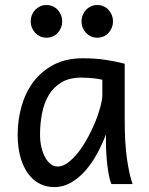

<svg xmlns="http://www.w3.org/2000/svg" viewBox="-20 -743 602 775"><path d="M393.1 -420.9Q387.2 -422.4 379.9 -423.8Q372.6 -425.3 362.5 -426.5Q352.5 -427.7 339.1 -428.7Q325.7 -429.7 307.6 -429.7Q259.8 -429.7 227.8 -410.4Q195.8 -391.1 176.8 -359.1Q157.7 -327.1 149.7 -285.6Q141.6 -244.1 141.6 -200.2Q141.6 -171.9 147.2 -148.2Q152.8 -124.5 162.6 -107.2Q172.4 -89.8 185.1 -80.3Q197.8 -70.8 212.4 -70.8Q233.9 -70.8 255.6 -87.4Q277.3 -104 297.4 -130.1Q317.4 -156.2 335 -188.7Q352.5 -221.2 365.5 -253.2Q378.4 -285.2 385.7 -313.5Q393.1 -341.8 393.1 -358.9ZM429.7 0Q424.3 -11.7 420.2 -32.2Q416 -52.7 413.3 -75.9Q410.6 -99.1 409.2 -122.1Q407.7 -145 407.7 -161.1V-200.2Q393.1 -162.1 372.8 -124.3Q352.5 -86.4 326.4 -56.2Q300.3 -25.9 268.1 -6.8Q235.8 12.2 197.8 12.2Q167 12.2 140.1 -1.5Q113.3 -15.1 93.5 -42Q73.7 -68.8 62.5 -108.6Q51.3 -148.4 51.3 -200.2Q51.3 -258.3 66.9 -313.7Q82.5 -369.1 114.7 -412.4Q147 -455.6 196.8 -481.7Q246.6 -507.8 314.9 -507.8Q362.3 -507.8 404.3 -501.7Q446.3 -495.6 483.4 -485.8V-258.8Q483.4 -166.5 492.2 -103.8Q501 -41 515.1 0ZM104 -656.7Q104 -670.4 108.9 -682.4Q113.8 -694.3 122.3 -703.4Q130.9 -712.4 142.3 -717.5Q153.8 -722.7 167.5 -722.7Q181.2 -722.7 192.9 -717.5Q204.6 -712.4 212.9 -703.4Q221.2 -694.3 226.1 -682.4Q231 -670.4 231 -656.7Q231 -643.1 226.1 -631.1Q221.2 -619.1 212.9 -610.1Q204.6 -601.1 192.9 -595.9Q181.2 -590.8 167.5 -590.8Q153.8 -590.8 142.3 -595.9Q130.9 -601.1 122.3 -610.1Q113.8 -619.1 108.9 -631.1Q104 -643.1 104 -656.7ZM309.1 -656.7Q309.1 -670.4 314 -682.4Q318.8 -694.3 327.4 -703.4Q335.9 -712.4 347.4 -717.5Q358.9 -722.7 372.6 -722.7Q386.2 -722.7 397.9 -717.5Q409.7 -712.4 418 -703.4Q426.3 -694.3 431.2 -682.4Q436 -670.4 436 -656.7Q436 -643.1 431.2 -631.1Q426.3 -619.1 418 -610.1Q409.7 -601.1 397.9 -595.9Q386.2 -590.8 372.6 -590.8Q358.9 -590.8 347.4 -595.9Q335.9 -601.1 327.4 -610.1Q318.8 -619.1 314 -631.1Q309.1 -643.1 309.1 -656.7Z"/></svg>

Font: Andika Compact
Style: Regular
Weight: 400
Designer: Victor Gaultney, Annie Olsen, Julie Remington, Don Collingsworth, Eric Hays, Becca Hirsbrunner
Foundry: SIL International
Version: Version 5.000 ; LnSpcTght